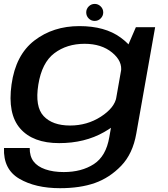

<svg xmlns="http://www.w3.org/2000/svg" viewBox="-23 -728 857 982"><path d="M284 234.5Q387 234.5 462.2 208Q537.5 181.5 596.8 120Q656 58.5 674 -44.5L770.5 -589H672L610 -445.5L536 -26.5Q519.5 71 456.8 111.5Q394 152 303 152Q249 152 208.8 138Q168.5 124 148.5 97.5Q128.5 71 129 29H-2.5Q-7 137.5 75.5 186Q158 234.5 284 234.5ZM279.5 4Q410.5 4 509.5 -52.5Q608.5 -109 617.5 -160L572.5 -231Q563 -176.5 492.8 -131.2Q422.5 -86 335.5 -86Q245.5 -86 200.2 -134.2Q155 -182.5 173 -295Q191 -407.5 255 -455.8Q319 -504 409.5 -504Q496 -504 550.5 -459.2Q605 -414.5 595.5 -360L664.5 -427Q673.5 -477.5 593.8 -536Q514 -594.5 383 -594.5Q249 -594.5 153 -520.8Q57 -447 36 -296Q15 -145.5 80.2 -70.8Q145.5 4 279.5 4ZM461 -621Q479.5 -621 492.2 -634Q505 -647 505 -664.5Q505 -682.5 492 -695.2Q479 -708 461.5 -708Q443.5 -708 430.8 -695.2Q418 -682.5 418 -664.5Q418 -646.5 430.5 -633.8Q443 -621 461 -621Z"/></svg>

Font: Anybody Expanded Medium
Style: Italic
Weight: 500
Width: 7
Italic angle: -10°
Version: Version 1.113;gftools[0.9.25]